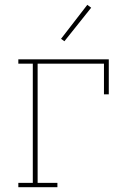

<svg xmlns="http://www.w3.org/2000/svg" viewBox="-20 -776 540 796"><path d="M56 0V-18H116V-512H56V-530H431V-385H411V-512H136V-18H218V0ZM247 -605 233 -615 342 -756 358 -744Z"/></svg>

Font: Iosevka Slab Thin
Style: Regular
Weight: 100
Monospace: yes
Designer: Belleve Invis
Foundry: Belleve Invis
Version: Version 11.1.0; ttfautohint (v1.8.3)